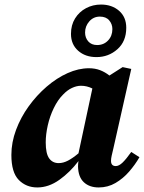

<svg xmlns="http://www.w3.org/2000/svg" viewBox="-20 -809 635 844"><path d="M181 -183Q181 -134 196 -113Q211 -92 238 -92Q258 -92 279 -103Q300 -114 325 -135L386 -420Q362 -432 336 -432Q317 -432 296.5 -422.5Q276 -413 257 -393Q234 -370 216.5 -334Q199 -298 190 -258Q181 -218 181 -183ZM414 15Q373 15 348.5 -8Q324 -31 323 -77Q323 -84 323.5 -89.5Q324 -95 325 -101Q288 -52 241 -18.5Q194 15 144 15Q95 15 62.5 -18Q30 -51 30 -128Q30 -183 50.5 -238Q71 -293 106 -341.5Q141 -390 185 -428Q229 -466 277 -487.5Q325 -509 371 -509Q398 -509 420 -500.5Q442 -492 461 -477L519 -514L557 -506L478 -155Q474 -138 471 -125Q468 -112 468 -102Q468 -79 489 -79Q503 -79 519 -94.5Q535 -110 557 -141L593 -118Q574 -85 547.5 -54.5Q521 -24 487.5 -4.5Q454 15 414 15ZM404 -558Q355 -558 323.5 -586Q292 -614 292 -660Q292 -699 310 -728Q328 -757 358 -773Q388 -789 424 -789Q472 -789 503.5 -761.5Q535 -734 535 -687Q535 -627 496 -592.5Q457 -558 404 -558ZM407 -611Q436 -611 455 -631Q474 -651 474 -681Q474 -703 460 -719.5Q446 -736 419 -736Q391 -736 372.5 -715Q354 -694 354 -666Q354 -643 368 -627Q382 -611 407 -611Z"/></svg>

Font: Source Serif 4 SmText
Style: Bold Italic
Weight: 700
Italic angle: -12°
Designer: Frank Grießhammer
Foundry: Adobe
Version: Version 4.005;hotconv 1.1.0;makeotfexe 2.6.0